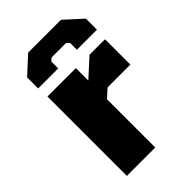

<svg xmlns="http://www.w3.org/2000/svg" viewBox="-220 -812 894 894"><g transform="rotate(-45 226.5 -365.5)"><path d="M61 -580V-653L146 -731H362L448 -653V-580H316V-625L302 -638H207L193 -625V-580ZM65 0V-523H252V-441L341 -522H443V-355H293L252 -318V0Z"/></g></svg>

Font: Tomorrow
Style: Bold
Weight: 700
Designer: Tony de Marco, Monica Rizzolli
Foundry: Just in Type
Version: Version 2.002